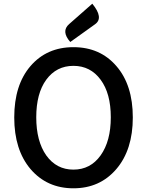

<svg xmlns="http://www.w3.org/2000/svg" viewBox="-20 -1005 794 1038"><path d="M145 -91Q57 -195 57 -370Q57 -546 145 -648Q233 -750 377 -750Q521 -750 609 -648Q698 -546 698 -370Q698 -195 609 -91Q520 13 377 13Q234 13 145 -91ZM524 -574Q469 -649 377 -649Q285 -649 230 -574Q176 -500 176 -371Q176 -242 230 -165Q285 -88 377 -88Q469 -88 524 -165Q579 -242 579 -371Q579 -500 524 -574ZM360 -778Q309 -836 354 -875L479 -985Q542 -908 494 -874Z"/></svg>

Font: Swei Half Moon CJK TC
Style: Medium
Weight: 500
Version: Version 2.125